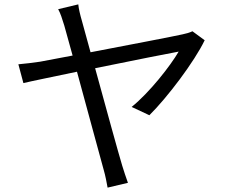

<svg xmlns="http://www.w3.org/2000/svg" viewBox="-20 -814 1040 878"><path d="M860 -671C848 -665 830 -660 815 -657C776 -648 566 -608 394 -575L355 -717C346 -748 340 -773 338 -794L246 -772C257 -752 264 -729 274 -697C280 -676 294 -625 312 -560L164 -532C128 -527 99 -523 64 -520L87 -434C119 -442 218 -462 332 -486C380 -312 439 -90 454 -38C462 -11 468 22 472 44L565 22C557 -1 545 -35 539 -56C522 -112 464 -323 415 -502C587 -537 767 -573 797 -578C760 -514 664 -391 582 -325L663 -287C745 -368 869 -532 916 -630Z"/></svg>

Font: Noto Sans CJK SC Regular
Style: Regular
Weight: 400
Designer: Ryoko NISHIZUKA (kana & ideographs); Paul D. Hunt (Latin, Greek & Cyrillic); Wenlong ZHANG (bopomofo); Sandoll Communica
Foundry: Adobe Systems Incorporated
Version: Version 1.004;PS 1.004;hotconv 1.0.82;makeotf.lib2.5.63406